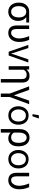

<svg xmlns="http://www.w3.org/2000/svg" viewBox="1945 -2764 1021 4952"><g transform="rotate(90 2456.0 -287.5)"><path d="M560.1 -453.6V-528.3H278.8Q210.4 -527.8 157.5 -494.6Q104.5 -461.4 75.7 -402.3Q46.9 -343.3 46.9 -269V-262.7Q46.9 -138.2 111.8 -64.2Q176.8 9.8 283.2 9.8Q351.6 9.8 405.5 -23.4Q459.5 -56.6 489.3 -114Q519 -171.4 519 -239.7V-248Q519 -381.3 421.4 -453.6ZM137.7 -258.3Q137.7 -354 176.5 -403.8Q215.3 -453.6 282.2 -453.6Q350.1 -453.6 389.4 -403.3Q428.7 -353 428.7 -269Q428.7 -169.9 389.9 -116.9Q351.1 -64 283.2 -64Q215.8 -64 176.8 -116.5Q137.7 -168.9 137.7 -258.3Z M727.1 -528.3H636.2V-204.6Q637.2 -99.6 686 -44.9Q734.9 9.8 829.6 9.8Q936 9.8 998.8 -68.1Q1061.5 -146 1061.5 -274.4Q1061.5 -410.6 1006.3 -528.3H911.1Q968.8 -387.2 971.2 -274.4Q971.2 -185.5 929.7 -124.5Q888.2 -63.5 825.2 -63.5Q727.1 -63.5 727.1 -212.4Z M1314 0H1410.6L1591.8 -506.8H1509.8L1438 -293Q1371.6 -105 1362.8 -62L1288.6 -293L1218.8 -506.8H1136.7Z M1769 -528.3H1687.5V0H1778.3V-383.3Q1794.9 -421.4 1826.7 -442.6Q1858.4 -463.9 1903.3 -463.9Q1965.8 -463.9 1992.2 -433.6Q2018.6 -403.3 2018.6 -336.9V202.6H2108.9V-342.3Q2108.4 -441.9 2065.9 -490Q2023.4 -538.1 1930.7 -538.1Q1833 -538.1 1774.4 -461.9Z M2438 -134.8 2297.9 -528.3H2205.6L2391.1 -31.2V203.1H2481.9V-27.8L2667 -528.3H2574.7Z M2955.6 8.8Q3067.4 8.8 3131.6 -65.2Q3195.8 -139.2 3195.8 -252Q3195.8 -366.2 3133.3 -440.2Q3070.8 -514.2 2955.6 -514.2Q2850.6 -514.2 2785.2 -438.5Q2719.7 -362.8 2719.7 -250Q2719.7 -138.2 2783.2 -64.7Q2846.7 8.8 2955.6 8.8ZM2955.6 -443.8Q3035.6 -443.8 3074.7 -389.4Q3113.8 -335 3113.8 -251Q3113.8 -169.9 3072.8 -115.5Q3031.7 -61 2955.6 -61Q2885.7 -61 2843.8 -116.5Q2801.8 -171.9 2801.8 -251Q2801.8 -332 2842.8 -387.9Q2883.8 -443.8 2955.6 -443.8ZM2950.2 -778.3 2923.8 -613.8H2978.5L3035.2 -778.3Z M3527.3 -538.1Q3464.4 -538.1 3414.3 -506.8Q3364.3 -475.6 3336.7 -418Q3309.1 -360.4 3309.1 -283.2V203.1H3399.9V-50.8Q3455.6 9.8 3550.8 9.8Q3644 9.8 3698.7 -58.6Q3753.4 -127 3753.4 -244.1L3752.9 -276.4Q3747.6 -400.4 3688 -469.2Q3628.4 -538.1 3527.3 -538.1ZM3399.9 -135.7V-275.9Q3399.9 -358.4 3435.1 -411.1Q3470.2 -463.9 3527.3 -463.9Q3592.3 -463.9 3627.7 -409.2Q3663.1 -354.5 3663.1 -254.4Q3663.1 -159.2 3626.5 -111.6Q3589.8 -64 3523.9 -64Q3440.4 -64 3399.9 -135.7Z M4083.5 8.8Q4195.3 8.8 4259.5 -65.2Q4323.7 -139.2 4323.7 -252Q4323.7 -366.2 4261.2 -440.2Q4198.7 -514.2 4083.5 -514.2Q3978.5 -514.2 3913.1 -438.5Q3847.7 -362.8 3847.7 -250Q3847.7 -138.2 3911.1 -64.7Q3974.6 8.8 4083.5 8.8ZM4083.5 -443.8Q4163.6 -443.8 4202.6 -389.4Q4241.7 -335 4241.7 -251Q4241.7 -169.9 4200.7 -115.5Q4159.7 -61 4083.5 -61Q4013.7 -61 3971.7 -116.5Q3929.7 -171.9 3929.7 -251Q3929.7 -332 3970.7 -387.9Q4011.7 -443.8 4083.5 -443.8Z M4526.9 -528.3H4436V-204.6Q4437 -99.6 4485.8 -44.9Q4534.7 9.8 4629.4 9.8Q4735.8 9.8 4798.6 -68.1Q4861.3 -146 4861.3 -274.4Q4861.3 -410.6 4806.2 -528.3H4710.9Q4768.6 -387.2 4771 -274.4Q4771 -185.5 4729.5 -124.5Q4688 -63.5 4625 -63.5Q4526.9 -63.5 4526.9 -212.4Z"/></g></svg>

Font: FAU Chimera
Style: Regular
Weight: 400
Version: Version 1.002;hotconv 1.0.117;makeotfexe 2.5.65602